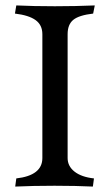

<svg xmlns="http://www.w3.org/2000/svg" viewBox="-20 -684 404 707"><path d="M36 3 40 -27Q136 -38 136 -102V-558Q136 -592 111 -610Q86 -628 35 -634L40 -664Q103 -661 182 -661Q258 -661 329 -664L323 -634Q271 -628 250 -611Q229 -594 229 -558V-102Q229 -72 254.5 -52Q280 -32 326 -27L322 3Q259 0 181 0Q101 0 36 3Z"/></svg>

Font: Darwin Serif Regular ALPHA
Style: Regular
Weight: 400
Designer: Emily de Oliveira Santos
Version: Version 0.1